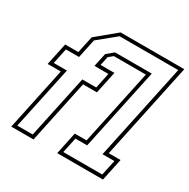

<svg xmlns="http://www.w3.org/2000/svg" viewBox="-168 -904 1041 1057"><g transform="rotate(30 353.0 -375.0)"><path d="M39.5 0 124 -399H40.5L70.5 -540H154L177 -647L301.5 -750H706.5L577.5 -141.5H652.5L622.5 0H331.5L361.5 -141.5H436.5L538 -618.5H334.5L307.5 -596L295.5 -540H383.5L353.5 -399H265.5L181 0ZM65.5 -21.5H163.5L248.5 -420.5H337L357.5 -518.5H269L287.5 -604.5L330 -639.5H563.5L453 -119.5H378.5L357.5 -22H605L626 -119.5H550.5L680 -729H307.5L196.5 -638.5L171 -518.5H87.5L67 -420.5H150.5Z"/></g></svg>

Font: Tourney Condensed ExtraLight
Style: Italic
Weight: 200
Width: 3
Italic angle: -12°
Designer: Tyler Finck
Foundry: Etcetera Type Co
Version: Version 1.010; ttfautohint (v1.8.3)